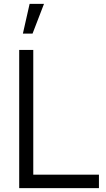

<svg xmlns="http://www.w3.org/2000/svg" viewBox="-20 -980 550 1000"><path d="M134.3 -960 99.2 -805H149.5L209.2 -960ZM80 0V-720H153.3V-70.3H495.3V0Z"/></svg>

Font: Hauora
Style: Regular
Weight: 400
Designer: Wayne Shih
Foundry: WCYS
Version: Version 1.001